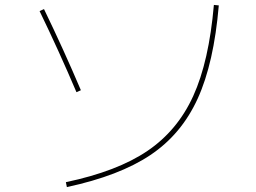

<svg xmlns="http://www.w3.org/2000/svg" viewBox="-20 -751 1040 781"><path d="M248 -10Q457 -54 579.5 -137Q702 -220 766 -360.5Q830 -501 850 -731L870 -729Q850 -494 784 -349.5Q718 -205 592 -120.5Q466 -36 252 10ZM141 -706 159 -714Q238 -551 309 -384L291 -376Q220 -543 141 -706Z"/></svg>

Font: M PLUS 1p Thin
Style: Regular
Weight: 250
Version: Version 1.062